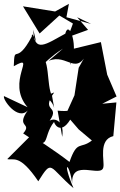

<svg xmlns="http://www.w3.org/2000/svg" viewBox="-63 -727 629 1003"><path d="M348 -51 417 7C355 55 341 2 300 119C235 68 94 -27 95 -16L-25 104C7 113 38 74 137 220C212 101 190 144 321 256C257 106 300 121 314 231C308 98 468 205 477 146C484 114 449 3 529 -16L545 -192L471 -185L546 -223L497 -337L464 -507L316 -471L304 -388C352 -480 297 -629 278 -551C178 -497 114 -445 111 -572C145 -433 104 -587 103 -536C19 -377 13 -505 9 -381C136 -454 -36 -301 81 -167L-42 -225C-52 -210 29 -94 82 -150C17 -59 108 -87 58 -30C214 75 151 -4 220 -91C216 -88 250 -15 304 -102ZM348 -373 326 -229 264 -92C356 -198 355 -136 238 -149L262 -12C278 -117 193 -117 183 -79C269 -185 141 -132 220 -244C134 -212 201 -232 220 -163L209 -225C178 -281 201 -438 140 -438C139 -329 140 -393 266 -473L191 -409C291 -452 335 -316 402 -469ZM413 -602 284 -637 297 -707 225 -667 57 -694 144 -552 247 -646 318 -604 292 -533 397 -571 340 -637Z"/></svg>

Font: Asimov Silicon
Style: Regular
Weight: 400
Designer: Google
Version: Version 2.000980; 2014